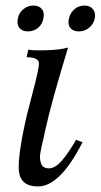

<svg xmlns="http://www.w3.org/2000/svg" viewBox="-20 -655 362 691"><path d="M277 -143Q196 16 117 16Q54 16 48 -39Q43 -97 78 -246Q84 -270 96.5 -317.5Q109 -365 115 -392.5Q121 -420 120 -429Q117 -449 76 -449L82 -477Q86 -473 141 -474Q196 -475 225 -484Q163 -280 144 -191Q142 -180 137.5 -161.5Q133 -143 130.5 -132Q128 -121 125.5 -106.5Q123 -92 124 -84Q125 -76 127.5 -67.5Q130 -59 136.5 -54.5Q143 -50 153 -49Q177 -48 201 -75Q225 -102 254 -152ZM321 -588Q316 -567 300 -554.5Q284 -542 264 -542Q243 -542 233 -554.5Q223 -567 228 -588Q233 -609 248 -622Q263 -635 284 -635Q304 -635 314.5 -622Q325 -609 321 -588ZM136 -588Q132 -567 116.5 -554.5Q101 -542 80 -542Q60 -542 50 -554.5Q40 -567 44 -588Q48 -609 64 -622Q80 -635 100 -635Q121 -635 131 -622Q141 -609 136 -588Z"/></svg>

Font: GFS Artemisia
Style: Italic
Weight: 400
Italic angle: -12°
Designer: Takis Katsoulidis and George D. Matthiopoulos
Foundry: George Matthiopoulos and Takis Katsoulidis
Version: Version 1.0